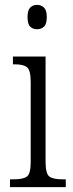

<svg xmlns="http://www.w3.org/2000/svg" viewBox="-20 -768 300 788"><path d="M132 -648Q115 -648 104 -658.5Q93 -669 93 -698Q93 -726 104 -737Q115 -748 132 -748Q149 -748 160.5 -737Q172 -726 172 -698Q172 -669 160.5 -658.5Q149 -648 132 -648ZM21 0V-32H37Q75 -32 90.5 -43.5Q106 -55 106 -103V-431Q106 -479 91.5 -491.5Q77 -504 41 -504H33V-536H167V-106Q167 -56 182 -44Q197 -32 236 -32H250V0Z"/></svg>

Font: Noto Serif Condensed Light
Style: Regular
Weight: 300
Width: 3
Designer: Monotype Design Team
Foundry: Monotype Imaging Inc.
Version: Version 2.013